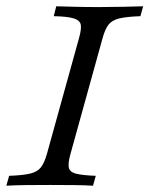

<svg xmlns="http://www.w3.org/2000/svg" viewBox="-25 -591 475 611"><path d="M-4.8 0 4 -31.5Q48.4 -33.1 71.4 -38.7Q94.4 -44.4 105.2 -58.5Q116.1 -72.6 124.2 -100.8L226.6 -470.2Q234.7 -499.2 231.9 -512.9Q229 -526.6 208.9 -532.7Q188.7 -538.7 146 -539.5L154 -571Q179 -570.2 214.1 -569.4Q249.2 -568.5 290.3 -568.5Q330.6 -568.5 367.3 -569.4Q404 -570.2 430.6 -571L421.8 -539.5Q377.4 -537.9 354.4 -532.3Q331.5 -526.6 320.6 -512.9Q309.7 -499.2 301.6 -470.2L199.2 -100.8Q191.1 -71.8 194 -57.7Q196.8 -43.5 216.9 -38.3Q237.1 -33.1 279.8 -31.5L271 0Q246.8 -1.6 210.9 -2Q175 -2.4 135.5 -2.4Q93.5 -2.4 57.3 -2Q21 -1.6 -4.8 0Z"/></svg>

Font: Playfair 5pt SemiExpanded Light 12pt
Style: Italic
Weight: 300
Italic angle: -15.6°
Version: Version 2.000;gftools[0.9.28]